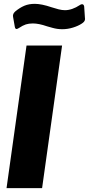

<svg xmlns="http://www.w3.org/2000/svg" viewBox="-20 -979 462 999"><path d="M303 -742 199 0H14L118 -742ZM304 -827Q278 -827 253.5 -834Q229 -841 225 -842Q182 -857 151 -857Q130 -857 114.5 -852Q99 -847 78 -833Q70 -828 66 -828Q59 -828 57 -840L48 -891Q47 -899 48 -901Q49 -910 60 -920Q83 -939 106.5 -949Q130 -959 161 -959Q196 -959 249 -941Q267 -935 285 -930.5Q303 -926 318 -926Q355 -926 396 -953Q401 -957 407 -957Q416 -957 418 -945L422 -884Q423 -881 422 -877Q421 -866 405 -856Q387 -844 359.5 -835.5Q332 -827 304 -827Z"/></svg>

Font: Morrison ExtraBold
Style: Regular
Weight: 800
Designer: Pablo Impallari, Rodrigo Fuenzalida (Modified by Dan O. Williams)
Version: Version 0.03;June 6, 2019;FontCreator 11.5.0.2425 64-bit; tt